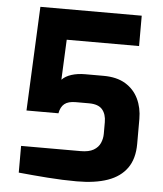

<svg xmlns="http://www.w3.org/2000/svg" viewBox="-53 -787 713 838"><g transform="rotate(5 303.5 -367.5)"><path d="M314 5Q253 5 186 0Q119 -5 59 -11V-128H320Q356 -128 376.5 -140Q397 -152 405.5 -171.5Q414 -191 414 -212V-263Q414 -298 396.5 -318.5Q379 -339 338 -339H280Q247 -339 230.5 -325.5Q214 -312 209 -284H69L90 -740H534V-607H217L209 -431Q224 -447 250.5 -455.5Q277 -464 310 -464H391Q449 -464 487 -441Q525 -418 544 -378.5Q563 -339 563 -290V-181Q563 -116 534 -75Q505 -34 450 -14.5Q395 5 314 5Z"/></g></svg>

Font: Exo Thin
Style: Bold
Weight: 700
Version: Version 2.000